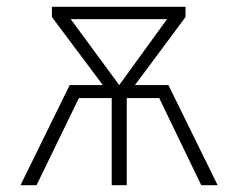

<svg xmlns="http://www.w3.org/2000/svg" viewBox="-20 -542 697 562"><path d="M617 0H569L446 -255H351V0H307V-255H211L87 0H40L184 -293H281L132 -492V-522H523V-492L375 -293H473ZM329 -293 469 -486H187Z"/></svg>

Font: FiraGO ExtraLight
Style: Regular
Weight: 200
Designer: bBox Type
Foundry: bBox Type GmbH
Version: Version 1.001